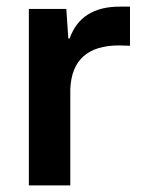

<svg xmlns="http://www.w3.org/2000/svg" viewBox="-20 -559 432 579"><path d="M67 0V-532H180L186 -443H190Q224 -539 341 -539H372V-421L339 -422Q198 -422 192 -291V0Z"/></svg>

Font: Mona Sans SemiBold
Style: Regular
Weight: 600
Designer: Deni Anggara
Foundry: GitHub
Version: Version 2.000;Glyphs 3.2.3 (3260)